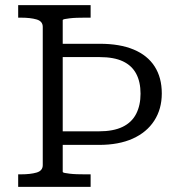

<svg xmlns="http://www.w3.org/2000/svg" viewBox="-20 -730 702 750"><path d="M334 -710H51V-661H62Q99 -661 123 -654Q147 -647 147 -625V-85Q147 -63 123 -56Q99 -49 62 -49H51V0H334V-49H311Q295 -49 280 -49.5Q265 -50 252.5 -51.5Q240 -53 232.5 -54.5Q225 -56 225 -59V-651Q225 -654 232.5 -655.5Q240 -657 252.5 -658.5Q265 -660 280 -660.5Q295 -661 311 -661H334ZM612 -365Q612 -427 584 -470.5Q556 -514 502 -536.5Q448 -559 370 -559H191L186 -507H369Q425 -507 460 -490.5Q495 -474 512 -442Q529 -410 529 -364Q529 -319 512 -285.5Q495 -252 459 -234.5Q423 -217 366 -217H189V-164H367Q444 -164 498.5 -188.5Q553 -213 582.5 -258.5Q612 -304 612 -365Z"/></svg>

Font: Roboto Serif Light
Style: Regular
Weight: 300
Designer: Greg Gazdowicz
Foundry: Commercial Type
Version: Version 1.008